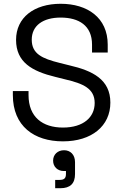

<svg xmlns="http://www.w3.org/2000/svg" viewBox="-20 -734 653 1016"><path d="M313 14C465 14 564 -67 564 -191C564 -314 469 -360 348 -388L296 -401C203 -424 148 -449 148 -524C148 -599 208 -641 301 -641C397 -641 467 -599 467 -498V-456H550V-498C550 -641 442 -714 301 -714C160 -714 65 -641 65 -523C65 -405 149 -357 273 -327L325 -314C419 -292 481 -266 481 -189C481 -114 422 -59 313 -59C206 -59 131 -114 131 -231V-252H48V-231C48 -67 160 14 313 14ZM261 116C261 149 285 171 318 171H329V186C329 209 320 218 295 218H272V262H299C352 262 377 237 377 187V124C377 84 352 61 319 61C285 61 261 84 261 116Z"/></svg>

Font: Meta Space
Style: Regular
Weight: 400
Designer: Meta Pool / Florian Karsten
Foundry: Meta Pool / Florian Karsten
Version: Version 2.000;Glyphs 3.1.1 (3137)